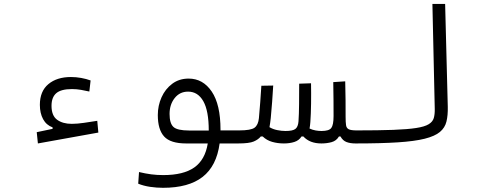

<svg xmlns="http://www.w3.org/2000/svg" viewBox="-20 -713 2384 957"><path d="M168.9 2 163.1 -54.2 242.2 -70.8V-78.1Q210.9 -89.4 194.8 -119.1Q178.7 -148.9 178.7 -190.4Q178.7 -258.3 221.2 -293.7Q263.7 -329.1 333.5 -329.1Q358.9 -329.1 384.8 -324.5Q410.6 -319.8 431.6 -312L425.3 -256.8Q405.8 -261.2 383.8 -265.1Q361.8 -269 338.9 -269Q284.2 -269 260.5 -248.5Q236.8 -228 236.8 -185.5Q236.8 -136.7 264.6 -116.2Q292.5 -95.7 337.9 -95.7Q364.3 -95.7 399.2 -100.8Q434.1 -106 464.8 -110.8L470.2 -52.2Z M792.5 223.1Q760.7 223.1 728 218.3Q695.3 213.4 668.9 202.6L672.9 144.5Q705.6 152.3 733.9 156Q762.2 159.7 793.9 159.7Q894.5 159.7 948.5 121.6Q1002.4 83.5 1015.6 2H907.7Q829.6 2 798.1 -32.7Q766.6 -67.4 766.6 -139.6Q766.6 -186.5 785.2 -228Q803.7 -269.5 838.4 -295.4Q873 -321.3 920.4 -321.3Q991.7 -321.3 1035.4 -256.6Q1079.1 -191.9 1079.1 -66.4Q1079.1 -64.5 1079.1 -63H1171.9Q1197.8 -63 1206.1 -56.4Q1214.4 -49.8 1214.4 -31.2Q1214.4 -11.2 1202.9 -4.6Q1191.4 2 1164.6 2H1074.7Q1059.6 114.3 990 168.7Q920.4 223.1 792.5 223.1ZM1020.5 -62.5Q1020.5 -160.6 993.4 -208.5Q966.3 -256.3 917.5 -256.3Q876 -256.3 850.6 -224.1Q825.2 -191.9 825.2 -145Q825.2 -98.1 844.5 -80.3Q863.8 -62.5 922.4 -62.5Q927.7 -62.5 934.1 -62.5Q940.4 -62.5 946.8 -62.5Q962.9 -62.5 981.7 -62.5Q1000.5 -62.5 1020.5 -62.5Z M1395 2Q1363.8 2 1336.4 -5.9Q1309.1 -13.7 1289.6 -32.7H1279.8Q1267.6 -17.6 1244.9 -7.8Q1222.2 2 1167 2L1171.9 -63Q1231 -63 1249 -76.7Q1267.1 -90.3 1270.5 -124Q1274.4 -166.5 1277.1 -203.6Q1279.8 -240.7 1282.7 -285.6L1341.8 -286.6Q1339.4 -243.7 1336.4 -204.8Q1333.5 -166 1329.6 -125Q1326.7 -98.1 1323.2 -79.1Q1340.3 -68.8 1361.8 -64.5Q1383.3 -60.1 1403.3 -60.1Q1439.5 -60.1 1452.6 -70.6Q1465.8 -81.1 1467.8 -107.9Q1470.2 -141.6 1470.7 -193.4Q1471.2 -245.1 1471.2 -295.9L1530.3 -297.9Q1531.2 -249 1530.5 -196.8Q1529.8 -144.5 1526.9 -105Q1525.9 -88.9 1522.9 -72.3Q1538.1 -65.4 1553.5 -62.7Q1568.8 -60.1 1582.5 -60.1Q1620.1 -60.1 1631.3 -75.2Q1642.6 -90.3 1642.6 -134.8Q1642.6 -174.3 1642.3 -213.9Q1642.1 -253.4 1641.1 -303.7L1700.7 -307.6Q1702.1 -256.3 1702.4 -213.4Q1702.6 -170.4 1702.6 -133.3V-131.8Q1702.6 -104 1704.8 -89.1Q1707 -74.2 1718.5 -68.6Q1730 -63 1757.8 -63Q1776.4 -63 1783.7 -55.4Q1791 -47.9 1791 -34.2Q1791 -12.2 1780.3 -5.1Q1769.5 2 1752 2Q1725.6 2 1707 -5.1Q1688.5 -12.2 1677.2 -32.7H1669.4Q1656.7 -11.2 1633.1 -4.6Q1609.4 2 1582 2Q1523.9 2 1492.2 -32.7H1482.9Q1470.2 -12.7 1447 -5.4Q1423.8 2 1395 2Z M1752 2Q1724.6 2 1724.6 -31.2Q1724.6 -49.8 1733.9 -56.4Q1743.2 -63 1757.8 -63Q1868.2 -63 1940.2 -65.7Q2012.2 -68.4 2054.4 -75Q2096.7 -81.5 2116.7 -93.8Q2136.7 -106 2142.1 -124.5Q2147.5 -143.1 2147 -169.4L2135.3 -693.4H2198.7L2211.9 -180.7Q2212.9 -138.2 2205.3 -107.2Q2197.8 -76.2 2172.6 -55.2Q2147.5 -34.2 2096.7 -21.5Q2045.9 -8.8 1961.9 -3.4Q1877.9 2 1752 2Z"/></svg>

Font: Cascadia Code NF Light
Style: Regular
Weight: 300
Monospace: yes
Designer: Aaron Bell
Foundry: Saja Typeworks
Version: Version 2404.023; ttfautohint (v1.8.4)